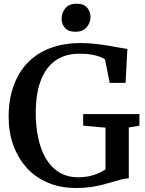

<svg xmlns="http://www.w3.org/2000/svg" viewBox="-20 -978 765 1010"><path d="M381.5 11Q297 11 230.8 -17.5Q164.5 -46 119 -97Q73.5 -148 49.5 -215.8Q25.5 -283.5 25.5 -362Q25.5 -455.5 52.2 -528.2Q79 -601 128.2 -650.8Q177.5 -700.5 247.5 -726Q317.5 -751.5 404 -751.5Q443.5 -751.5 481.5 -747.2Q519.5 -743 553 -737.2Q586.5 -731.5 611.8 -726.8Q637 -722 650 -720.5L640.5 -542H557L532.5 -665Q526.5 -670.5 509.5 -677.8Q492.5 -685 464.5 -690.2Q436.5 -695.5 397.5 -695.5Q324.5 -695.5 273 -660.2Q221.5 -625 194.8 -555.2Q168 -485.5 168 -382Q168 -314.5 180.8 -253.8Q193.5 -193 220.2 -146.2Q247 -99.5 289.8 -72.5Q332.5 -45.5 392 -45.5Q422 -45.5 447.8 -50.8Q473.5 -56 495.2 -65.5Q517 -75 535 -87V-306.5L417.5 -317V-378H713.5V-317L657.5 -307.5V-40Q639 -39.5 618 -34Q597 -28.5 572.5 -21Q548 -13.5 519.2 -6.2Q490.5 1 456.2 6Q422 11 381.5 11ZM375.5 -811Q340 -811 322 -831.2Q304 -851.5 304 -879Q304 -910.5 323.5 -934.5Q343 -958.5 383.5 -958.5H384.5Q420 -958.5 438 -938Q456 -917.5 456 -890Q456 -858.5 436.2 -834.8Q416.5 -811 376.5 -811Z"/></svg>

Font: Merriweather 20pt SemiBold
Style: Regular
Weight: 600
Version: Version 2.100